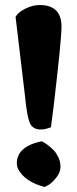

<svg xmlns="http://www.w3.org/2000/svg" viewBox="-20 -745 307 765"><path d="M225 -639Q225 -586 194 -324L183 -238Q160 -229 143 -229Q109 -229 98 -257Q87 -285 80 -359L42 -678Q52 -696 81 -710.5Q110 -725 138 -725Q225 -725 225 -639ZM158 0Q89 -18 60 -59Q47 -76 47 -94Q47 -161 145 -182Q153 -180 168.5 -168.5Q184 -157 194 -146.5Q204 -136 212.5 -118.5Q221 -101 221 -80Q221 -59 205.5 -39Q190 -19 175 -9Z"/></svg>

Font: Chela One Cyrilic
Style: Regular
Weight: 400
Designer: Miguel Hernandez
Foundry: LatinoType
Version: Version 1.001